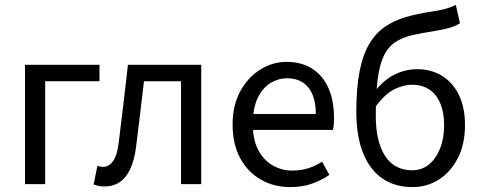

<svg xmlns="http://www.w3.org/2000/svg" viewBox="-20 -750 1962 782"><path d="M81.9 0V-486H385.2V-419.3H164V0Z M405.5 9.5Q392.2 9.5 382 7.4Q371.9 5.4 361.3 1.3L376.7 -74.4Q382 -73.4 387.3 -71.9Q392.5 -70.4 398.9 -70.4Q424.5 -70.4 441.1 -94.5Q457.8 -118.6 463.7 -170.7Q473.7 -249.2 482.8 -328.2Q491.8 -407.1 501.1 -486.1H799.6V0H717.3V-419.1H566.3Q558.4 -352.4 550.5 -284.8Q542.6 -217.2 534 -150.1Q523.5 -70.5 491.4 -30.5Q459.2 9.5 405.5 9.5Z M1161.4 12Q1095.8 12 1042.7 -18.3Q989.5 -48.6 958.4 -105.5Q927.4 -162.5 927.4 -242.9Q927.4 -322.1 959.1 -379.2Q990.7 -436.4 1040.8 -467.2Q1090.8 -498 1146.9 -498Q1209.3 -498 1252.5 -469.7Q1295.8 -441.5 1318.1 -390.3Q1340.4 -339.2 1340.4 -270Q1340.4 -257.5 1339.5 -245.2Q1338.6 -232.9 1335.9 -220.8H986.3V-285.6H1266.2Q1266.2 -356.4 1235.7 -393.9Q1205.1 -431.3 1148.1 -431.3Q1114.7 -431.3 1083 -412.7Q1051.3 -394 1030.5 -352.8Q1009.7 -311.5 1009.7 -243.7Q1009.7 -181.8 1031.4 -139.9Q1053.2 -98 1090.1 -76.6Q1126.9 -55.3 1170.7 -55.3Q1206.2 -55.3 1236.4 -65Q1266.7 -74.8 1291.7 -91.6L1321.6 -37.7Q1290.3 -16 1250.7 -2Q1211.1 12 1161.4 12Z M1660.4 12Q1551.4 12 1491.3 -68Q1431.2 -148.1 1431.2 -294.5Q1431.2 -393.2 1444.9 -461.2Q1458.6 -529.2 1484.7 -572.4Q1510.8 -615.7 1548.3 -641.2Q1585.7 -666.8 1632.9 -680.5Q1680.2 -694.3 1735.8 -702.5Q1763 -706.5 1779.6 -710.4Q1796.3 -714.3 1809 -718.6Q1821.8 -723 1836.5 -730L1853.3 -655.3Q1834.3 -643.1 1809.2 -636.1Q1784 -629.2 1752.8 -624.2Q1698.6 -615.9 1658.4 -606.6Q1618.2 -597.2 1589.8 -578.3Q1561.4 -559.5 1544 -524.2Q1526.6 -489 1518.5 -429.6Q1510.5 -370.1 1510.5 -279.1Q1510.5 -173.9 1548.2 -115.2Q1585.9 -56.5 1659.7 -56.5Q1697.2 -56.5 1726.3 -79.6Q1755.3 -102.8 1772.1 -144.3Q1788.9 -185.8 1788.9 -240.7Q1788.9 -291 1773.7 -327.9Q1758.6 -364.8 1729.4 -384.8Q1700.2 -404.9 1657.7 -404.9Q1622.8 -404.9 1585.1 -385.8Q1547.4 -366.7 1509.2 -315L1506.3 -376.7Q1539.4 -421.8 1584.7 -445Q1630 -468.2 1678.8 -468.2Q1736.4 -468.2 1780.5 -441Q1824.7 -413.8 1849.3 -362.8Q1873.9 -311.8 1873.9 -240.7Q1873.9 -163.5 1845.1 -106.8Q1816.3 -50.1 1768 -19.1Q1719.7 12 1660.4 12Z"/></svg>

Font: SourceSans3VF
Style: Regular
Weight: 200
Designer: Paul D. Hunt
Foundry: Adobe
Version: Version 3.052;hotconv 1.1.0;makeotfexe 2.6.0